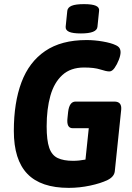

<svg xmlns="http://www.w3.org/2000/svg" viewBox="-20 -902 641 930"><path d="M313 8Q178 8 112.5 -60Q47 -128 47 -268Q47 -405 84 -503.5Q121 -602 199 -655Q277 -708 399 -708Q438 -708 478 -701Q518 -694 539 -684Q553 -678 558.5 -669.5Q564 -661 564 -649Q564 -634 555.5 -612Q547 -590 535 -573Q523 -556 510 -556Q495 -556 466 -565.5Q437 -575 387 -575Q322 -575 282 -538.5Q242 -502 224 -438Q206 -374 206 -290Q206 -222 218.5 -186Q231 -150 259.5 -136.5Q288 -123 334 -123Q362 -123 394 -129L410 -281H332Q301 -281 307 -331L310 -360Q316 -410 346 -410H534Q571 -410 567 -370L536 -72Q533 -46 501 -30Q468 -14 416.5 -3Q365 8 313 8ZM372 -740Q332 -740 314.5 -748Q297 -756 298 -772L306 -850Q308 -866 327 -874Q346 -882 387 -882Q427 -882 444.5 -874Q462 -866 460 -850L452 -772Q449 -740 372 -740Z"/></svg>

Font: Asap Semi Condensed Semi Condensed Regular
Style: Bold Italic
Weight: 700
Width: 4
Italic angle: -6°
Designer: Pablo Cosgaya
Foundry: Omnibus-Type
Version: Version 3.001; ttfautohint (v1.8.4.7-5d5b)